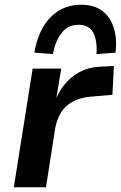

<svg xmlns="http://www.w3.org/2000/svg" viewBox="-20 -786 507 806"><path d="M38 0 117 -498H237L217 -377H218Q242 -432 289 -467.5Q336 -503 400 -506L458 -509L452 -388L358 -380Q315 -376 284.5 -359Q254 -342 236.5 -314Q219 -286 212 -249L173 0ZM202 -559 124 -565Q134 -625 160 -670.5Q186 -716 226.5 -741Q267 -766 321 -766Q375 -766 409 -740.5Q443 -715 457.5 -669.5Q472 -624 465 -565L385 -559Q389 -616 371.5 -649Q354 -682 310 -682Q266 -682 239.5 -649Q213 -616 202 -559Z"/></svg>

Font: Nunito Sans 8pt
Style: Bold Italic
Weight: 700
Italic angle: -9°
Version: Version 3.101;gftools[0.9.27]